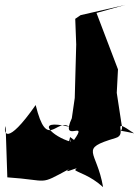

<svg xmlns="http://www.w3.org/2000/svg" viewBox="-61 -690 569 786"><path d="M226 -129C200 -26 238 -153 228 -110C157 -129 72 -206 223 -171C169 -209 132 -70 85 -260C-36 -87 -48 -148 -38 -174L-31 36C146 48 94 71 222 2C188 28 276 -16 246 6C258 17 307 27 361 76C335 -77 259 -79 412 -125C467 -140 384 -216 488 -144C312 -184 456 -114 437 -179L417 -310L422 -406L334 -637L452 -670L269 -628L247 -613L251 -508L245 -289L233 -206C183 -97 305 -205 242 -117Z"/></svg>

Font: Asimov Silicon
Style: Regular
Weight: 400
Designer: Google
Version: Version 2.000980; 2014